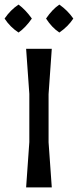

<svg xmlns="http://www.w3.org/2000/svg" viewBox="-29 -818 340 838"><path d="M85 0 99 -198V-408L85 -605H197L183 -407V-197L197 0ZM172 -737Q199 -777 230 -798Q266 -773 291 -737Q268 -702 230 -676Q197 -698 172 -737ZM-9 -737Q17 -775 52 -798Q83 -775 110 -737Q83 -698 52 -676Q15 -700 -9 -737Z"/></svg>

Font: Galdeano
Style: Regular
Weight: 400
Designer: Dario Manuel Muhafara
Foundry: Dario Manuel Muhafara
Version: Version 1.001